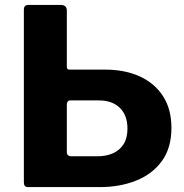

<svg xmlns="http://www.w3.org/2000/svg" viewBox="-20 -762 750 782"><path d="M678.2 -241.2Q678.2 -159 639.2 -105.8Q600.3 -52.6 534.2 -26.3Q468.1 0 387.3 0H93.4Q77.2 0 77.2 -19.3V-721.9Q77.2 -732.3 81.7 -737.1Q86.2 -742 98.1 -742H226.4Q252.2 -742 252.2 -718.7V-488.9Q252.2 -478.5 263.1 -478.5H407.5Q487.8 -478.5 548.5 -451.1Q609.1 -423.8 643.7 -370.8Q678.2 -317.8 678.2 -241.2ZM499.1 -238.2Q499.1 -292.8 467.8 -322.9Q436.6 -353 383.3 -353H266.3Q252.2 -353 252.2 -334.4V-142.8Q252.2 -125.5 271.2 -125.5H377Q413 -125.5 440.6 -137.9Q468.2 -150.4 483.7 -175.2Q499.1 -200 499.1 -238.2Z"/></svg>

Font: Libre Franklin Thin
Style: Regular
Weight: 100
Designer: Pablo Impallari, Rodrigo Fuenzalida, Nhung Nguyen
Foundry: Impallari Type
Version: Version 3.000